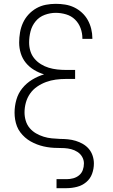

<svg xmlns="http://www.w3.org/2000/svg" viewBox="-20 -772 590 1002"><path d="M275 210V163H328Q345 163 362 158.5Q379 154 392.5 143Q406 132 412 115.5Q418 99 418 81Q418 63 409 47Q400 31 384.5 21Q369 11 351.5 6.5Q334 2 316 1Q298 0 279.5 0Q261 0 243 -2Q225 -4 207.5 -8Q190 -12 173 -18.5Q156 -25 140 -34Q124 -43 110.5 -55Q97 -67 86 -81.5Q75 -96 68.5 -113Q62 -130 59 -148Q56 -166 56 -184Q56 -218 65.5 -251.5Q75 -285 96.5 -311.5Q118 -338 147.5 -356Q177 -374 210 -384Q183 -392 158 -407Q133 -422 115 -444Q97 -466 88.5 -493.5Q80 -521 80 -550Q80 -576 84.5 -602.5Q89 -629 100 -653Q111 -677 129 -696.5Q147 -716 170 -729Q193 -742 219 -747Q245 -752 271 -752Q296 -752 320.5 -748Q345 -744 367 -733.5Q389 -723 407.5 -706Q426 -689 438 -667.5Q450 -646 456 -621.5Q462 -597 462 -573V-569H410V-572Q410 -599 400.5 -625Q391 -651 371.5 -670Q352 -689 325 -697Q298 -705 271 -705Q242 -705 213.5 -694.5Q185 -684 166 -661Q147 -638 139.5 -609Q132 -580 132 -550Q132 -527 138.5 -505.5Q145 -484 159.5 -466.5Q174 -449 193.5 -437Q213 -425 234.5 -418.5Q256 -412 278.5 -409.5Q301 -407 324 -407H372V-360H324Q297 -360 271 -356.5Q245 -353 220.5 -344Q196 -335 174 -320Q152 -305 137 -283.5Q122 -262 115 -236.5Q108 -211 108 -185Q108 -163 114.5 -141.5Q121 -120 135 -103.5Q149 -87 168 -76Q187 -65 208 -58.5Q229 -52 250.5 -50Q272 -48 294 -47Q314 -47 334.5 -45Q355 -43 375 -37Q395 -31 413 -20.5Q431 -10 444 5.5Q457 21 463.5 41Q470 61 470 81Q470 109 460.5 135Q451 161 430 178.5Q409 196 382 203Q355 210 328 210Z"/></svg>

Font: Lode Dark Term
Style: Regular
Weight: 400
Monospace: yes
Designer: Belleve Invis
Foundry: Belleve Invis
Version: Version 29.2.0